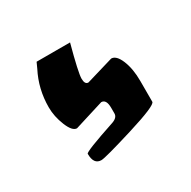

<svg xmlns="http://www.w3.org/2000/svg" viewBox="-64 -95 327 328"><g transform="rotate(-30 99.0 68.5)"><path d="M102 83 44 101Q35 101 27.5 82.5Q20 64 20 46Q20 10 36 -21L41 -32H107Q93 20 93 31.5Q93 43 100 43L154 27Q164 27 171 44Q178 61 178 85V126Q178 133 119.5 151Q61 169 53 169Q38 169 38 148Q38 144 101 123Q112 119 112 111V100Q112 83 102 83Z"/></g></svg>

Font: Pirata One
Style: Regular
Weight: 400
Designer: Rodrigo Fuenzalida, Nicolas Massi
Foundry: Rodrigo Fuenzalida, Nicolas Massi
Version: Version 1.001